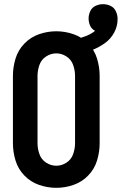

<svg xmlns="http://www.w3.org/2000/svg" viewBox="-20 -893 584 921"><path d="M359 -634 342 -705Q405 -719 436 -745Q421 -753 413 -768Q405 -786 405 -804Q405 -822 413 -839.5Q421 -857 438.5 -865Q456 -873 474 -873Q493 -873 510 -865Q527 -857 535.5 -839.5Q544 -822 544 -803V-801Q544 -767 527.5 -736.5Q511 -706 483 -686Q455 -666 423.5 -653.5Q392 -641 359 -634ZM250 8Q208 8 167.5 -6Q127 -20 97 -51Q67 -82 54.5 -123Q42 -164 42 -206V-529Q42 -571 54.5 -612Q67 -653 97 -684Q127 -715 167.5 -729Q208 -743 250 -743Q292 -743 332.5 -729Q373 -715 403 -684Q433 -653 445.5 -612Q458 -571 458 -529V-206Q458 -164 445.5 -123Q433 -82 403 -51Q373 -20 332.5 -6Q292 8 250 8ZM250 -98Q276 -98 299 -113Q322 -128 331 -154Q340 -180 340 -206V-529Q340 -555 331 -581Q322 -607 299 -622Q276 -637 250 -637Q224 -637 201 -622Q178 -607 169 -581Q160 -555 160 -529V-206Q160 -180 169 -154Q178 -128 201 -113Q224 -98 250 -98Z"/></svg>

Font: Iosevka SS01
Style: Bold
Weight: 700
Monospace: yes
Designer: Belleve Invis
Foundry: Belleve Invis
Version: 2.3.3; ttfautohint (v1.8.3)